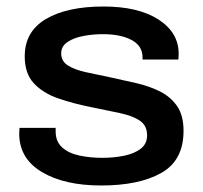

<svg xmlns="http://www.w3.org/2000/svg" viewBox="-20 -558 625 590"><path d="M291 12Q178 12 108.5 -29.5Q39 -71 39 -148Q39 -152 39.5 -156.5Q40 -161 40 -165H151Q151 -162 151 -159.5Q151 -157 151 -154Q151 -123 171 -105Q191 -87 224 -80Q257 -73 294 -73Q330 -73 361.5 -79.5Q393 -86 412.5 -101Q432 -116 432 -142Q432 -172 410 -187Q388 -202 348.5 -210.5Q309 -219 259 -229Q204 -240 158 -256Q112 -272 84 -302Q56 -332 56 -385Q56 -461 121 -499.5Q186 -538 298 -538Q405 -538 467 -498Q529 -458 529 -393Q529 -382 528 -375H418V-382Q418 -417 384.5 -435Q351 -453 296 -453Q266 -453 236.5 -447.5Q207 -442 187.5 -429Q168 -416 168 -394Q168 -370 188.5 -357Q209 -344 242.5 -336.5Q276 -329 316 -321Q358 -312 399 -302.5Q440 -293 472.5 -276.5Q505 -260 524.5 -231.5Q544 -203 544 -156Q544 -65 475.5 -26.5Q407 12 291 12Z"/></svg>

Font: Archivo SemiExpanded Medium
Style: Regular
Weight: 500
Width: 6
Designer: Hector Gatti
Foundry: Omnibus-Type
Version: Version 2.001; ttfautohint (v1.8.3)